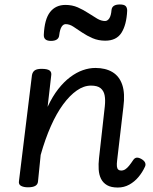

<svg xmlns="http://www.w3.org/2000/svg" viewBox="-20 -823 686 859"><path d="M507 16Q477 16 459 5.5Q441 -5 432 -23Q423 -41 421.5 -65Q420 -89 423 -115L449 -348Q452 -377 448 -397Q444 -417 430 -428.5Q416 -440 387 -440Q355 -440 323.5 -418Q292 -396 262.5 -356Q233 -316 207.5 -258.5Q182 -201 162 -130L150 -11Q149 2 138 8.5Q127 15 105 15Q86 15 74 8.5Q62 2 65 -14L123 -487Q126 -502 136 -508.5Q146 -515 166 -515Q192 -515 202 -507.5Q212 -500 209 -484L193 -345Q215 -392 240.5 -424.5Q266 -457 294 -478Q322 -499 350.5 -509Q379 -519 407 -519Q452 -519 483 -500.5Q514 -482 527 -443.5Q540 -405 532 -344L504 -105Q502 -89 503 -79Q504 -69 509 -64.5Q514 -60 522 -60Q532 -60 540.5 -65.5Q549 -71 557.5 -81.5Q566 -92 576 -107Q582 -116 590.5 -117.5Q599 -119 612 -112Q626 -104 629.5 -94.5Q633 -85 628 -76Q617 -52 599.5 -31Q582 -10 558.5 3Q535 16 507 16ZM208 -640Q175 -640 176 -667Q179 -737 204 -769Q229 -801 273 -801Q303 -801 328 -790Q353 -779 375 -764.5Q397 -750 415 -739.5Q433 -729 450 -729Q461 -729 469 -741Q477 -753 479 -779Q482 -803 516 -803Q535 -803 542 -796Q549 -789 549 -775Q546 -712 523.5 -676.5Q501 -641 451 -641Q420 -641 394.5 -652Q369 -663 347.5 -677.5Q326 -692 308.5 -703.5Q291 -715 274 -715Q263 -715 255.5 -703Q248 -691 245 -666Q244 -653 234.5 -646.5Q225 -640 208 -640Z"/></svg>

Font: Playwrite GB S
Style: Italic
Weight: 400
Italic angle: -7°
Designer: Veronika Burian, José Scaglione
Foundry: TypeTogether
Version: Version 1.000